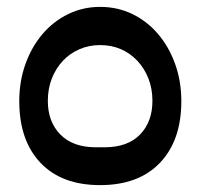

<svg xmlns="http://www.w3.org/2000/svg" viewBox="-20 -582 583 558"><path d="M258 -154H284Q351 -154 387 -191Q423 -228 423 -289Q423 -324 411.5 -353.5Q400 -383 379.5 -405Q359 -427 331.5 -439Q304 -451 271 -451Q239 -451 211 -439Q183 -427 162.5 -405Q142 -383 130.5 -353.5Q119 -324 119 -289Q119 -228 155.5 -191Q192 -154 258 -154ZM271 -44Q159 -44 97.5 -109Q36 -174 36 -288Q36 -346 54 -396Q72 -446 103.5 -483Q135 -520 178 -541Q221 -562 271 -562Q322 -562 365 -541Q408 -520 439.5 -483Q471 -446 489 -396Q507 -346 507 -288Q507 -174 445 -109Q383 -44 271 -44Z"/></svg>

Font: IBM Plex Sans Arabic Medium
Style: Regular
Weight: 500
Designer: Mike Abbink, Paul van der Laan, Pieter van Rosmalen, Wael Morcos, Khajak Apelian
Foundry: Bold Monday
Version: Version 1.1